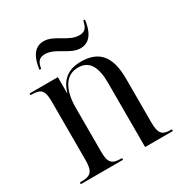

<svg xmlns="http://www.w3.org/2000/svg" viewBox="-171 -860 938 988"><g transform="rotate(-30 298.5 -366.5)"><path d="M375 -606C437 -606 460 -665 467 -723H457C450 -691 441 -667 403 -667C337 -667 291 -733 226 -733C165 -733 142 -675 135 -616H145C151 -647 159 -672 198 -672C264 -672 310 -606 375 -606ZM25 0H276V-10H271C214 -10 199 -28 199 -94V-352C199 -453 233 -527 312 -527C382 -527 407 -472 407 -379V0H572V-10H567C513 -10 498 -28 498 -95V-354C498 -488 446 -546 339 -546C281 -546 223 -524 200 -442H198V-536H30V-526H35C92 -526 108 -509 108 -443V-95C108 -28 91 -10 33 -10H25Z"/></g></svg>

Font: Noto Serif Display SemiCondensed
Style: Regular
Weight: 400
Width: 4
Designer: Monotype Design Team
Foundry: Monotype Imaging Inc.
Version: Version 2.009